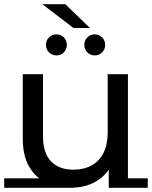

<svg xmlns="http://www.w3.org/2000/svg" viewBox="-22 -882 721 911"><path d="M310 9Q245 9 194.5 -16.5Q144 -42 115 -93.5Q86 -145 86 -225V-530H182V-236Q182 -156 220 -116.5Q258 -77 326 -77Q376 -77 412.5 -97Q449 -117 469 -156.5Q489 -196 489 -253V-530H585V8H494V-139L509 -102Q483 -50 432.5 -20.5Q382 9 310 9ZM-2 9V-36H314L310 9ZM494 9V-36H679V9ZM427 -619Q407 -619 392.5 -633.5Q378 -648 378 -669Q378 -690 392.5 -704.5Q407 -719 427 -719Q448 -719 462.5 -704.5Q477 -690 477 -669Q477 -648 462.5 -633.5Q448 -619 427 -619ZM246 -619Q225 -619 210.5 -633.5Q196 -648 196 -669Q196 -690 210.5 -704.5Q225 -719 246 -719Q267 -719 281 -704.5Q295 -690 295 -669Q295 -648 281 -633.5Q267 -619 246 -619ZM327 -749 179 -862H288L405 -749Z"/></svg>

Font: Montserrat Underline Thin Medium
Style: Regular
Weight: 500
Version: Version 9.000